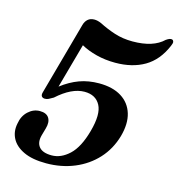

<svg xmlns="http://www.w3.org/2000/svg" viewBox="-108 -812 857 919"><g transform="rotate(15 320.5 -352.5)"><path d="M21.5 -136Q27.5 -174.5 53 -198Q78.5 -221.5 110 -221.5Q143 -221.5 155.5 -201.5Q168 -181.5 158.5 -148.5L148 -111.5Q138 -74.5 155.8 -52.8Q173.5 -31 218.5 -31Q264.5 -31 305.2 -69Q346 -107 369.5 -192.5Q394 -281 371.2 -323.5Q348.5 -366 293 -366Q229.5 -366 157.5 -301Q144 -293 135.5 -288.8Q127 -284.5 117 -284.5Q106.5 -284.5 101.2 -291.2Q96 -298 100 -312L199.5 -672Q204.5 -690.5 216.8 -701.2Q229 -712 249 -712Q264.5 -712 283 -704Q321 -684.5 362 -671.2Q403 -658 451 -658Q553.5 -658 603.5 -706.5Q623 -720 633 -716Q638.5 -714 640.2 -707.2Q642 -700.5 635 -685Q602.5 -608.5 542.2 -573.2Q482 -538 397.5 -538Q348 -538 304 -549.2Q260 -560.5 227 -579L165.5 -357.5Q208.5 -390.5 253 -406.8Q297.5 -423 350 -423Q417.5 -423 460.8 -396Q504 -369 518.8 -320.2Q533.5 -271.5 515.5 -206.5Q496 -138.5 451 -89.5Q406 -40.5 342 -14Q278 12.5 202.5 12.5Q134 12.5 91 -7.8Q48 -28 30.5 -61.8Q13 -95.5 21.5 -136Z"/></g></svg>

Font: Fraunces 72pt S050 SemiBold
Style: Italic
Weight: 600
Italic angle: -16°
Version: Version 1.000; ttfautohint (v1.8.3)